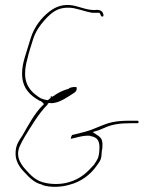

<svg xmlns="http://www.w3.org/2000/svg" viewBox="-20 -723 614 765"><path d="M42 -110C42 -81 58 -56 77 -37C97 -15 117 5 145 12H148V14C180 25 225 23 257 13C302 2 340 -27 364 -61C381 -85 384 -85 386 -125V-126H387C391 -163 386 -172 370 -183L349 -197L373 -204C381 -207 388 -210 397 -214C426 -228 461 -232 498 -232H527C531 -232 532 -233 532 -237C532 -241 531 -242 527 -242H498C470 -242 451 -241 427 -236C405 -232 383 -221 359 -212C330 -199 298 -193 267 -185C264 -180 263 -177 262 -170C265 -171 274 -172 280 -174C296 -178 317 -184 339 -182H340V-181C371 -176 378 -159 376 -126C374 -92 367 -86 356 -69V-68L354 -66C328 -37 301 -10 254 3C221 13 181 12 150 3C122 -5 101 -26 86 -43C73 -57 52 -81 52 -110C52 -121 55 -133 59 -141C63 -151 70 -163 79 -179C105 -221 134 -271 170 -307V-310H172L174 -313H176C184 -311 192 -312 199 -314H201C226 -320 245 -334 266 -347C277 -354 284 -358 285 -365C287 -378 285 -375 282 -376C277 -377 265 -376 256 -372V-371L255 -370C228 -362 212 -354 188 -337V-339H182V-334H183L171 -324H169C161 -326 154 -326 144 -331H143C113 -349 80 -376 80 -429C80 -451 84 -470 89 -488C95 -516 104 -540 112 -567C121 -596 139 -622 156 -641C171 -658 192 -680 219 -688C244 -695 269 -693 292 -686C310 -682 342 -670 357 -672H377V-671C380 -666 383 -659 384 -658C394 -654 393 -662 391 -669H390V-671C387 -679 377 -686 357 -683H356C319 -683 290 -701 256 -703C225 -705 199 -694 178 -678C144 -652 116 -615 102 -570C97 -555 93 -542 90 -531L78 -492C72 -471 68 -452 68 -429C68 -373 99 -343 137 -322C144 -321 152 -313 155 -308L147 -300C118 -271 92 -223 71 -186C52 -157 42 -143 42 -110ZM59 -141ZM89 -487ZM186 -336H187ZM281 -376H282ZM292 -686ZM339 -181V-182ZM354 -66ZM359 -212ZM373 -204ZM386 -125H387ZM397 -214Z"/></svg>

Font: Stray Cat
Style: Hl
Weight: 100
Version: Version 1.0